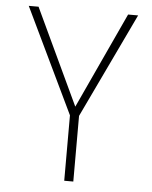

<svg xmlns="http://www.w3.org/2000/svg" viewBox="-52 -757 634 801"><g transform="rotate(5 265.0 -357.0)"><path d="M247 0V-274L36 -714H77L266 -312L452 -714H494L285 -275V0Z"/></g></svg>

Font: Noto Sans Mono Condensed ExtraLight
Style: Regular
Weight: 200
Width: 3
Designer: Monotype Design Team
Foundry: Monotype Imaging Inc.
Version: Version 2.014; ttfautohint (v1.8.4.7-5d5b)